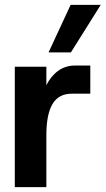

<svg xmlns="http://www.w3.org/2000/svg" viewBox="-20 -771 435 791"><path d="M41 0V-496H171V-420Q190 -458 220 -479.5Q250 -501 289 -501H352V-385H276Q221 -385 196 -342Q171 -299 171 -215V0ZM180 -555 271 -751H395L272 -555Z"/></svg>

Font: HostGroteskBold
Style: Bold
Weight: 700
Designer: Doukan Karapınar based on Poppins by Indian Type Foundry, Jonny Pinhorn
Foundry: Element Type
Version: Version 1.001; ttfautohint (v1.8.4.7-5d5b)